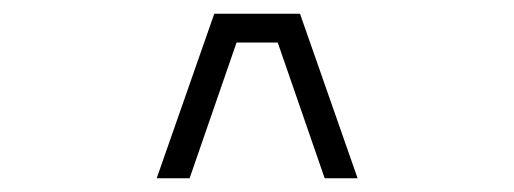

<svg xmlns="http://www.w3.org/2000/svg" viewBox="-20 -820 750 280"><path d="M453.5 -560 385 -758H325L256.5 -560H208.5L292.5 -800H417.5L501.5 -560Z"/></svg>

Font: League Mono UltraLight
Style: Regular
Weight: 200
Width: 6
Designer: Tyler Finck
Foundry: The League of Moveable Type / Tyler Finck
Version: Version 2.210